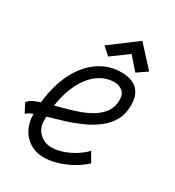

<svg xmlns="http://www.w3.org/2000/svg" viewBox="-203 -968 1005 1101"><g transform="rotate(30 300.0 -417.0)"><path d="M474 -155 510 -93Q476 -61 432.5 -37Q389 -13 343 0.5Q297 14 254 14Q205 14 166 -9.5Q127 -33 104.5 -75Q82 -117 82 -171Q82 -274 105 -358.5Q128 -443 170.5 -504Q213 -565 271.5 -598.5Q330 -632 401 -632Q468 -632 505 -598.5Q542 -565 542 -495Q542 -437 518 -394.5Q494 -352 454 -321Q414 -290 364.5 -267.5Q315 -245 264 -229Q213 -213 166.5 -200Q120 -187 86 -175Q52 -163 38 -148L7 -207Q19 -226 50 -239Q81 -252 123 -263.5Q165 -275 212.5 -287.5Q260 -300 305.5 -316Q351 -332 388 -355Q425 -378 447.5 -411Q470 -444 470 -490Q470 -526 448 -544.5Q426 -563 395 -563Q343 -563 298.5 -535Q254 -507 221.5 -455Q189 -403 171 -331Q153 -259 153 -172Q153 -121 186 -89.5Q219 -58 265 -58Q300 -58 338 -70.5Q376 -83 411.5 -105Q447 -127 474 -155ZM469 -670 397 -752 288 -672 238 -717 413 -848 535 -715Z"/></g></svg>

Font: Victor Mono
Style: Italic
Weight: 400
Italic angle: -12°
Monospace: yes
Designer: Rune Bjørnerås
Version: Version 1.561;gftools[0.9.30]